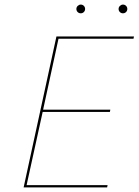

<svg xmlns="http://www.w3.org/2000/svg" viewBox="-20 -817 604 837"><path d="M313 -778Q313 -786 319 -791.5Q325 -797 332 -797Q340 -797 345.5 -791.5Q351 -786 351 -778Q351 -770 345.5 -764.5Q340 -759 332 -759Q324 -759 318.5 -764.5Q313 -770 313 -778ZM497 -778Q497 -786 503 -791.5Q509 -797 516 -797Q524 -797 529.5 -791.5Q535 -786 535 -778Q535 -770 529.5 -764.5Q524 -759 516 -759Q508 -759 502.5 -764.5Q497 -770 497 -778ZM235 -648 168 -339H461L459 -329H166L96 -10H449L447 0H83L226 -658H564L562 -648Z"/></svg>

Font: Ysabeau Infant Hairline
Style: Italic
Weight: 100
Italic angle: -12°
Designer: Christian Thalmann (Catharsis Fonts)
Version: Version 0.003